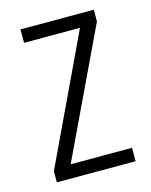

<svg xmlns="http://www.w3.org/2000/svg" viewBox="-88 -591 510 650"><g transform="rotate(-15 167.5 -266.0)"><path d="M307 0V-47H92L303 -491V-532H46V-485H242L31 -39V0Z"/></g></svg>

Font: Noto Sans Kannada Condensed Light
Style: Regular
Weight: 300
Width: 3
Designer: Jelle Bosma - Monotype Design Team
Foundry: Monotype Imaging Inc.
Version: Version 2.005